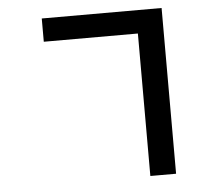

<svg xmlns="http://www.w3.org/2000/svg" viewBox="-55 -814 1066 929"><g transform="rotate(-5 478.0 -349.5)"><path d="M638 -639V53H763V-752H181V-639Z"/></g></svg>

Font: Kinto Sans
Style: Bold
Weight: 700
Designer: Authors: Ryoko NISHIZUKA  (kana & ideographs); Paul D. Hunt (Latin, Greek & Cyrillic); Wenlong ZHANG  (bopomofo); Sandol
Foundry: Adobe Systems Incorporated, ookami Inc.
Version: Version 0.001